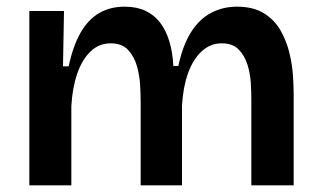

<svg xmlns="http://www.w3.org/2000/svg" viewBox="-20 -556 961 576"><path d="M68 0V-325V-523H172L169 -357H186Q199 -418 221.5 -457.5Q244 -497 277 -516.5Q310 -536 354 -536Q390 -536 416.5 -523.5Q443 -511 460.5 -488Q478 -465 488 -432Q498 -399 500 -358H515Q528 -419 552.5 -458.5Q577 -498 612.5 -517Q648 -536 691 -536Q740 -536 772 -516Q804 -496 822 -464Q840 -432 848.5 -396Q857 -360 859 -327.5Q861 -295 861 -274V0H734V-258Q734 -278 732.5 -306Q731 -334 722.5 -361.5Q714 -389 696 -407.5Q678 -426 645 -426Q611 -426 585 -402Q559 -378 544 -336Q529 -294 526 -239V0H402V-250Q402 -269 400.5 -298.5Q399 -328 391 -357Q383 -386 364.5 -406Q346 -426 312 -426Q277 -426 251.5 -401.5Q226 -377 211.5 -334.5Q197 -292 194 -237V0Z"/></svg>

Font: Bricolage Grotesque SemiBold
Style: Regular
Weight: 600
Designer: Mathieu Triay
Foundry: Atelier Triay
Version: Version 1.000;gftools[0.9.30]